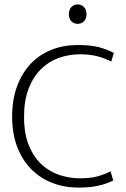

<svg xmlns="http://www.w3.org/2000/svg" viewBox="-20 -842 569 870"><path d="M341 -34Q389 -34 422 -43Q455 -52 481 -66L493 -24Q463 -9 425.5 -0.5Q388 8 334 8Q272 8 217.5 -13Q163 -34 122.5 -74.5Q82 -115 58.5 -175Q35 -235 35 -314Q35 -391 57.5 -451.5Q80 -512 119.5 -553.5Q159 -595 213.5 -616.5Q268 -638 332 -638Q390 -638 427 -628.5Q464 -619 496 -602L484 -563Q451 -580 417.5 -588Q384 -596 343 -596Q293 -596 247.5 -580Q202 -564 166.5 -529.5Q131 -495 110 -441.5Q89 -388 89 -313Q89 -235 111.5 -181.5Q134 -128 170 -95.5Q206 -63 251 -48.5Q296 -34 341 -34ZM292 -778Q292 -798 303.5 -810Q315 -822 332 -822Q349 -822 360.5 -810Q372 -798 372 -778Q372 -757 360.5 -745.5Q349 -734 332 -734Q315 -734 303.5 -745.5Q292 -757 292 -778Z"/></svg>

Font: Mukta ExtraLight
Style: Regular
Weight: 275
Designer: Girish Dalvi and Yashodeep Gholap
Foundry: Ek Type
Version: Version 2.538;PS 1.002;hotconv 16.6.51;makeotf.lib2.5.65220;